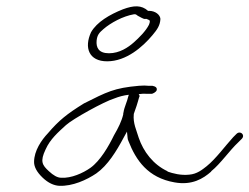

<svg xmlns="http://www.w3.org/2000/svg" viewBox="-20 -711 805 620"><path d="M90 -188C90 -173 98 -156 118 -137C136 -120 154 -112 171 -111C214 -109 260 -130 291 -151C328 -177 356 -223 379 -266L390 -286L392 -266C392 -263 393 -259 395 -255C419 -194 457 -137 544 -122C600 -112 636 -134 662 -157V-158C692 -182 721 -225 750 -252L761 -263C773 -276 755 -291 743 -278L733 -268C708 -241 678 -199 647 -174C633 -163 616 -149 591 -147C564 -144 538 -151 521 -157V-158C474 -180 443 -222 428 -266C421 -290 409 -313 412 -342V-343C415 -353 419 -362 421 -369C424 -379 427 -388 429 -396L431 -401L428 -407C436 -408 445 -409 453 -408H468C472 -407 485 -414 486 -420C488 -428 482 -432 472 -434H459C451 -435 442 -435 429 -434C348 -427 325 -414 251 -377C196 -343 170 -322 135 -281C114 -259 90 -224 90 -188ZM127 -228C142 -262 168 -284 193 -307C215 -327 316 -383 349 -393C364 -399 379 -403 396 -405L394 -399C391 -384 381 -364 379 -349L378 -345V-344V-342C373 -320 362 -298 348 -274C331 -239 304 -192 272 -169C248 -152 210 -135 178 -137C165 -137 152 -145 138 -158C116 -178 109 -190 127 -228ZM274 -607C251 -557 267 -513 326 -513C388 -513 441 -560 472 -597C488 -616 497 -629 498 -650C497 -663 482 -676 461 -676H458C437 -695 412 -694 377 -681C334 -664 293 -640 274 -607ZM292 -580C294 -598 300 -605 314 -617C337 -637 377 -659 413 -665H414C419 -665 420 -664 425 -660L440 -652H441C442 -651 446 -649 451 -650H453L460 -647L464 -644C464 -640 463 -635 461 -631C451 -611 429 -589 412 -574C394 -558 366 -539 332 -539C298 -539 290 -558 292 -580ZM750 -252Z"/></svg>

Font: Stray Cat
Style: LtExtObl
Weight: 300
Version: Version 1.0